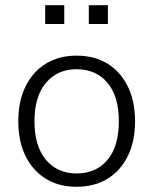

<svg xmlns="http://www.w3.org/2000/svg" viewBox="-20 -707 587 735"><path d="M273 8Q205 8 155 -23Q105 -54 77.5 -110Q50 -166 50 -243Q50 -319 77.5 -375.5Q105 -432 155 -463Q205 -494 273 -494Q342 -494 392 -463Q442 -432 469.5 -375.5Q497 -319 497 -243Q497 -166 469.5 -110Q442 -54 392 -23Q342 8 273 8ZM273 -43Q348 -43 391.5 -95Q435 -147 435 -243Q435 -338 391.5 -390Q348 -442 273 -442Q200 -442 156 -390Q112 -338 112 -243Q112 -147 156 -95Q200 -43 273 -43ZM320 -615V-687H393V-615ZM153 -615V-687H226V-615Z"/></svg>

Font: Nunito Sans 12pt Light
Style: Regular
Weight: 300
Designer: Vernon Adams
Foundry: Vernon Adams
Version: Version 3.101;gftools[0.9.27]